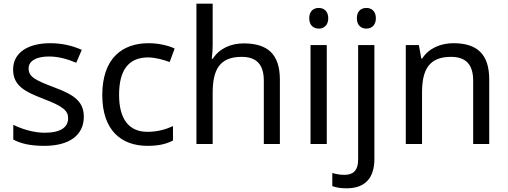

<svg xmlns="http://www.w3.org/2000/svg" viewBox="-20 -780 2751 1040"><path d="M434 -148C434 -234 375 -269 273 -307C170 -346 135 -364 135 -409C135 -449 174 -474 246 -474C298 -474 348 -459 393 -440L423 -510C373 -532 317 -546 252 -546C132 -546 51 -495 51 -404C51 -316 113 -284 217 -244C322 -204 349 -180 349 -140C349 -92 311 -61 222 -61C159 -61 94 -83 52 -104V-24C93 -2 145 10 220 10C351 10 434 -44 434 -148Z M779 10C840 10 881 0 917 -19V-97C880 -80 836 -66 778 -66C677 -66 625 -137 625 -266C625 -400 676 -469 783 -469C820 -469 867 -456 899 -444L926 -517C894 -533 839 -546 785 -546C641 -546 534 -463 534 -265C534 -75 636 10 779 10Z M1132 -537V-760H1044V0H1132V-277C1132 -402 1169 -472 1289 -472C1371 -472 1409 -429 1409 -343V0H1496V-349C1496 -486 1430 -545 1300 -545C1231 -545 1167 -517 1133 -462H1127C1130 -483 1132 -511 1132 -537Z M1707 -737C1678 -737 1655 -720 1655 -681C1655 -643 1678 -625 1707 -625C1734 -625 1758 -643 1758 -681C1758 -720 1734 -737 1707 -737ZM1750 -536H1662V0H1750Z M1913 -681C1913 -643 1936 -625 1965 -625C1992 -625 2016 -643 2016 -681C2016 -720 1992 -737 1965 -737C1936 -737 1913 -720 1913 -681ZM1857 240C1962 240 2008 180 2008 80V-536H1920V83C1920 148 1889 167 1846 167C1820 167 1800 163 1780 157V228C1798 235 1823 240 1857 240Z M2436 -546C2368 -546 2302 -519 2267 -463H2262L2249 -536H2178V0H2266V-278C2266 -403 2304 -472 2423 -472C2505 -472 2543 -429 2543 -343V0H2630V-349C2630 -487 2564 -546 2436 -546Z"/></svg>

Font: Noto Sans Miao
Style: Regular
Weight: 400
Designer: Monotype Design Team
Foundry: Monotype Imaging Inc.
Version: Version 2.003